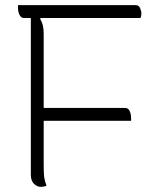

<svg xmlns="http://www.w3.org/2000/svg" viewBox="-20 -720 640 747"><path d="M161 3Q150 7 139 7Q124 7 112 -5Q100 -17 100 -40V-650H73Q62 -650 56 -662Q50 -674 50 -690V-700H508Q520 -700 525 -688.5Q530 -677 530 -667Q530 -658 527 -650H138L136 -646Q150 -626 150 -589V-300H467Q479 -300 484.5 -288Q490 -276 490 -260V-250H150V-80Q150 -44 152 -30Q154 -16 161 3Z"/></svg>

Font: Recursive Mn Csl St Lt
Style: Regular
Weight: 300
Monospace: yes
Version: Version 1.079;hotconv 1.0.112;makeotfexe 2.5.65598; ttfautoh